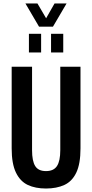

<svg xmlns="http://www.w3.org/2000/svg" viewBox="-20 -1070 529 1102"><path d="M244 12Q183 12 139.5 -8.5Q96 -29 71.5 -79.5Q47 -130 47 -218V-687H164V-208Q164 -146 182 -117Q200 -88 244 -88Q288 -88 307 -117Q326 -146 326 -208V-687H442V-218Q442 -130 418 -79.5Q394 -29 349.5 -8.5Q305 12 244 12ZM146 -769V-876H216V-769ZM273 -769V-876H343V-769ZM126 -1050H195L267 -927H223L293 -1050H362L284 -917H204Z"/></svg>

Font: Archivo ExtraCondensed SemiBold
Style: Regular
Weight: 600
Width: 2
Designer: Hector Gatti
Foundry: Omnibus-Type
Version: Version 2.001